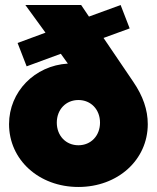

<svg xmlns="http://www.w3.org/2000/svg" viewBox="-20 -732 624 764"><path d="M292 12C449 12 568 -96 568 -238C568 -295 549 -350 510 -407L392 -581L496 -619L460 -712L334 -666L303 -712H81L161 -602L50 -561L86 -468L222 -518L250 -479C118 -471 16 -367 16 -238C16 -96 135 12 292 12ZM206 -244C206 -296 242 -334 292 -334C342 -334 378 -296 378 -244C378 -192 342 -154 292 -154C242 -154 206 -192 206 -244Z"/></svg>

Font: MV Cash Black
Style: Regular
Weight: 900
Designer: Rodrigo Fuenzalida
Foundry: fragTYPE
Version: Version 1.100;Glyphs 3.1.2 (3151)